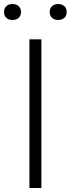

<svg xmlns="http://www.w3.org/2000/svg" viewBox="-57 -936 352 956"><path d="M89.5 0V-740H149V0ZM232.5 -836.5Q213.5 -836.5 202 -847.2Q190.5 -858 190.5 -876Q190.5 -894.5 202 -905.2Q213.5 -916 232.5 -916Q252 -916 263.5 -905.2Q275 -894.5 275 -876Q275 -858 263.5 -847.2Q252 -836.5 232.5 -836.5ZM5.5 -836.5Q-14 -836.5 -25.5 -847.2Q-37 -858 -37 -876Q-37 -894.5 -25.5 -905.2Q-14 -916 5.5 -916Q24.5 -916 36 -905.2Q47.5 -894.5 47.5 -876Q47.5 -858 36 -847.2Q24.5 -836.5 5.5 -836.5Z"/></svg>

Font: Encode Sans Condensed Thin Light
Style: Regular
Weight: 300
Version: Version 3.002